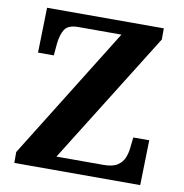

<svg xmlns="http://www.w3.org/2000/svg" viewBox="-80 -790 827 865"><g transform="rotate(10 333.5 -357.0)"><path d="M42 0V-50L417 -653H220Q173 -653 157.5 -628Q142 -603 138 -562L133 -508H61L66 -714H600V-663L224 -61H440Q481 -61 503 -75.5Q525 -90 534 -113Q543 -136 545 -161L550 -206H623L618 0Z"/></g></svg>

Font: Noto Serif Gurmukhi
Style: Bold
Weight: 700
Designer: Vaibhav Singh and the Monotype Design Team
Foundry: Monotype Imaging Inc.
Version: Version 2.004; ttfautohint (v1.8.4.7-5d5b)